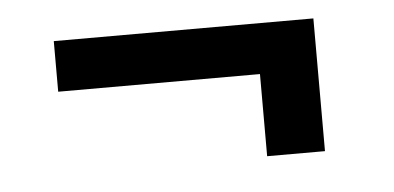

<svg xmlns="http://www.w3.org/2000/svg" viewBox="-30 -436 613 299"><g transform="rotate(-5 277.0 -287.0)"><path d="M467.8 -391.1V-183.6H377.4V-312H62V-391.1Z"/></g></svg>

Font: Vazirmatn RD UI FD
Style: Regular
Weight: 400
Designer: Saber Rastikerdar
Foundry: Saber Rastikerdar
Version: Version 33.003